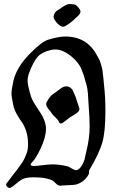

<svg xmlns="http://www.w3.org/2000/svg" viewBox="-20 -920 553 940"><path d="M359.4 -839.8Q354.5 -835.9 343.8 -825.2Q333 -814.5 324.2 -808.6Q297.9 -789.1 289.1 -789.1Q276.4 -789.1 259.8 -806.6Q242.2 -826.2 242.2 -837.9Q242.2 -838.9 242.7 -840.8Q243.2 -842.8 243.2 -843.8Q244.1 -848.6 246.1 -852.5Q248 -856.4 250 -859.4Q252 -862.3 256.3 -865.7Q260.7 -869.1 263.2 -870.6Q265.6 -872.1 272 -876Q278.3 -879.9 280.3 -881.8Q306.6 -900.4 320.3 -900.4H324.2Q344.7 -898.4 348.6 -897Q352.5 -895.5 363.3 -883.8Q374 -871.1 374 -864.3Q374 -851.6 359.4 -839.8ZM269.5 -321.3Q265.6 -332 252.4 -344.2Q239.3 -356.4 234.4 -363.3Q231.4 -369.1 223.6 -378.4Q215.8 -387.7 210.9 -395.5Q206.1 -403.3 206.1 -410.2Q206.1 -418 210 -422.9Q213.9 -429.7 216.8 -434.1Q219.7 -438.5 222.7 -442.4Q225.6 -446.3 227.5 -448.7Q229.5 -451.2 233.4 -454.1Q237.3 -457 238.3 -458Q239.3 -459 244.6 -462.9Q250 -466.8 252 -467.8Q255.9 -470.7 268.1 -480Q280.3 -489.3 287.6 -493.2Q294.9 -497.1 303.7 -497.1Q315.4 -497.1 323.7 -491.2Q332 -485.4 335.4 -479Q338.9 -472.7 343.8 -460.4Q348.6 -448.2 350.6 -444.3L369.1 -387.7Q369.1 -378.9 362.3 -372.1Q355.5 -365.2 340.3 -356.4Q325.2 -347.7 321.3 -344.7Q317.4 -341.8 307.1 -333.5Q296.9 -325.2 289.6 -320.3Q282.2 -315.4 277.3 -315.4Q271.5 -315.4 269.5 -321.3ZM123 -564.5Q115.2 -544.9 115.2 -523.4Q115.2 -502.9 131.8 -447.3Q137.7 -426.8 171.4 -377.9Q205.1 -329.1 205.1 -289.1Q205.1 -249 178.7 -192.4Q168 -169.9 157.7 -153.3Q147.5 -136.7 142.1 -131.3Q136.7 -126 133.3 -121.6Q129.9 -117.2 129.9 -113.3Q129.9 -107.4 147.5 -107.4Q158.2 -107.4 189.5 -111.3Q220.7 -115.2 235.4 -115.2Q272.5 -115.2 311.5 -105.5Q317.4 -103.5 331.1 -95.2Q344.7 -86.9 352.5 -86.9Q365.2 -86.9 377.9 -105.5Q383.8 -114.3 388.2 -124Q392.6 -133.8 393.6 -138.2Q394.5 -142.6 397.9 -157.7Q401.4 -172.9 402.3 -176.8Q418.9 -242.2 418.9 -302.7Q418.9 -336.9 414.1 -402.3Q413.1 -412.1 412.1 -432.1Q411.1 -452.1 410.6 -460.9Q410.2 -469.7 407.7 -484.9Q405.3 -500 400.4 -515.6Q399.4 -518.6 396 -529.8Q392.6 -541 392.1 -543.9Q391.6 -546.9 388.2 -556.6Q384.8 -566.4 383.3 -569.3Q381.8 -572.3 378.9 -580.6Q376 -588.9 373.5 -592.8Q371.1 -596.7 366.7 -603.5Q362.3 -610.4 358.4 -614.7Q354.5 -619.1 349.6 -625Q344.7 -630.9 338.9 -635.7Q292 -677.7 252 -677.7Q239.3 -677.7 227.5 -674.8Q185.5 -665 165 -642.6Q144.5 -620.1 123 -564.5ZM277.3 -10.7Q266.6 -10.7 258.8 -17.1Q251 -23.4 243.7 -31.2Q236.3 -39.1 210.9 -45.4Q185.5 -51.8 143.6 -51.8Q112.3 -51.8 96.2 -45.4Q80.1 -39.1 62.5 -23.4Q44.9 -7.8 30.3 0H26.4Q21.5 0 15.6 -4.9Q9.8 -9.8 9.8 -15.6Q9.8 -19.5 11.7 -21.5Q20.5 -33.2 39.1 -57.6Q57.6 -82 64 -89.8Q70.3 -97.7 82.5 -115.2Q94.7 -132.8 98.6 -141.6Q102.5 -150.4 108.4 -164.1Q114.3 -177.7 115.7 -189.5Q117.2 -201.2 117.2 -214.8Q117.2 -250 107.9 -278.3Q98.6 -306.6 86.9 -322.3Q75.2 -337.9 62.5 -360.4Q49.8 -382.8 44.9 -405.3Q36.1 -449.2 36.1 -460Q36.1 -479.5 45.9 -525.4Q61.5 -589.8 121.6 -652.3Q181.6 -714.8 215.8 -725.6Q266.6 -741.2 299.8 -741.2Q408.2 -741.2 457 -644.5Q458 -642.6 459 -641.6Q468.8 -625 474.1 -606.4Q479.5 -587.9 481.4 -576.7Q483.4 -565.4 485.8 -540.5Q488.3 -515.6 489.3 -503.9Q496.1 -444.3 496.1 -377.9Q496.1 -275.4 481 -222.2Q465.8 -168.9 417 -86.9Q415 -84 415.5 -77.1Q416 -70.3 414.1 -66.4Q401.4 -43 381.8 -30.3Q362.3 -17.6 346.7 -15.6Q331.1 -13.7 309.6 -13.2Q288.1 -12.7 282.2 -11.7Q281.2 -11.7 279.8 -11.2Q278.3 -10.7 277.3 -10.7Z"/></svg>

Font: Isabella
Style: Medium
Weight: 500
Designer: John Stracke
Version: Version 001.202